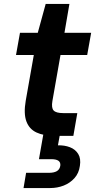

<svg xmlns="http://www.w3.org/2000/svg" viewBox="-20 -687 488 971"><path d="M255 0Q201 0 164.5 -17Q128 -34 113.5 -73Q99 -112 110 -177L151 -409H61L81 -521H171L211 -667H331L306 -521H441L421 -409H286L245 -176Q239 -141 251.5 -128Q264 -115 300 -115H371L351 0ZM99 264 112 187H227Q253 187 267.5 178.5Q282 170 285 151Q287 134 275.5 126Q264 118 239 118H177L199 -7H283L273 48Q306 47 333.5 57.5Q361 68 375.5 91.5Q390 115 384 152Q379 189 356.5 214Q334 239 302 251.5Q270 264 234 264Z"/></svg>

Font: DM Sans 10pt
Style: Bold Italic
Weight: 700
Italic angle: -10°
Version: Version 4.004;gftools[0.9.30]